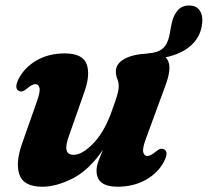

<svg xmlns="http://www.w3.org/2000/svg" viewBox="-20 -677 768 710"><path d="M586.5 -125Q605 -115.5 586.5 -79.5Q564.5 -37.5 519.2 -12Q474 13.5 414.5 13.5Q337 13.5 337 -45.5Q337 -61.5 344 -81Q351 -100.5 361 -123.5Q309 -47.5 248.5 -17Q188 13.5 137 13.5Q67.5 13.5 52 -30.8Q36.5 -75 61.5 -145.5L116.5 -302Q129.5 -338 126 -352Q122.5 -366 111 -366Q99.5 -366 81 -350.5Q70.5 -341.5 63.5 -339.5Q56.5 -337.5 49.5 -341Q31 -350.5 49.5 -386.5Q71.5 -428.5 116 -454Q160.5 -479.5 219 -479.5Q285 -479.5 300 -440.8Q315 -402 292 -337L236.5 -179Q222 -140.5 226 -122.5Q230 -104.5 252 -104.5Q283.5 -104.5 323.2 -144.8Q363 -185 390 -257Q404.5 -296.5 411.8 -319.8Q419 -343 419 -357.5Q419 -373 413.8 -385.2Q408.5 -397.5 408.5 -413.5Q408.5 -441 439 -458.5Q469.5 -476 524.5 -479Q527 -480 530.5 -480Q564 -482.5 581.5 -497.5Q599 -512.5 606 -544L615 -591Q621.5 -621.5 638.2 -639.8Q655 -658 683.5 -656.5Q710.5 -655 721.5 -633.2Q732.5 -611.5 725.5 -577Q717 -535 683 -506Q649 -477 592 -465Q621 -438.5 592 -361.5L519.5 -164Q506 -128 509.8 -114Q513.5 -100 525 -100Q536.5 -100 555 -115.5Q565.5 -124.5 572.5 -126.2Q579.5 -128 586.5 -125Z"/></svg>

Font: Fraunces 9pt
Style: Bold Italic
Weight: 700
Italic angle: -16°
Version: Version 1.000;[b76b70a41]